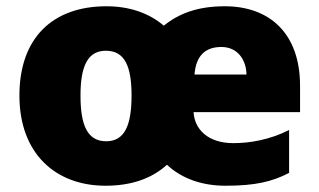

<svg xmlns="http://www.w3.org/2000/svg" viewBox="-20 -676 1020 613"><path d="M698 -656C611 -656 551 -633 503 -594C455 -635 392 -656 320 -656C147 -656 42 -554 42 -371C42 -186 157 -83 317 -83C399 -83 465 -106 513 -150C562 -104 628 -83 700 -83C795 -83 849 -96 903 -124V-261C840 -229 776 -219 725 -219C643 -219 601 -264 598 -318H938V-402C938 -572 838 -656 698 -656ZM687 -526C738 -526 766 -486 767 -438H601C606 -503 640 -526 687 -526ZM318 -514C378 -514 400 -465 400 -371C400 -276 378 -225 319 -225C259 -225 237 -276 237 -371C237 -465 260 -514 318 -514Z"/></svg>

Font: Noto Sans Telugu UI Black
Style: Regular
Weight: 900
Designer: Jelle Bosma - Monotype Design Team
Foundry: Monotype Imaging Inc.
Version: Version 2.005